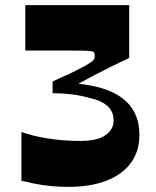

<svg xmlns="http://www.w3.org/2000/svg" viewBox="-20 -720 610 752"><path d="M64 -12V-203Q108 -187 168.5 -177.5Q229 -168 294 -168Q361 -168 393 -190.5Q425 -213 425 -248Q425 -268 417.5 -283Q410 -298 396.5 -308.5Q383 -319 367 -325.5Q351 -332 335 -335Q298 -346 261 -350.5Q224 -355 186 -355V-401Q200 -408 221 -417Q242 -426 264.5 -437Q287 -448 306.5 -458.5Q326 -469 337 -477Q347 -484 349 -489.5Q351 -495 351 -505Q351 -514 345.5 -517Q340 -520 320.5 -521Q301 -522 258 -522Q231 -522 206.5 -522Q182 -522 152 -522Q122 -522 79 -522V-700H486V-493Q443 -473 411 -457Q379 -441 350.5 -426Q322 -411 287 -392Q326 -388 361 -379.5Q396 -371 426 -356Q456 -341 478.5 -318.5Q501 -296 513.5 -264.5Q526 -233 526 -191Q526 -128 493 -82.5Q460 -37 397.5 -12.5Q335 12 246 12Q212 12 177.5 8.5Q143 5 113.5 -1Q84 -7 64 -12Z"/></svg>

Font: Ojuju
Style: Bold
Weight: 700
Designer: Chisaokwu Joboson, Mirko Velimirovic
Foundry: Udi Foundry
Version: Version 1.000